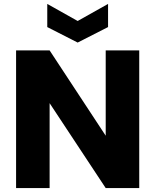

<svg xmlns="http://www.w3.org/2000/svg" viewBox="-20 -959 792 979"><path d="M233 0V-433L519 0H690V-702H519V-267L233 -702H62V0ZM221 -821 376 -742 531 -821V-939L376 -852L221 -939Z"/></svg>

Font: Poppins
Style: Bold
Weight: 700
Designer: Ninad Kale (Devanagari), Jonny Pinhorn (Latin)
Foundry: Indian Type Foundry
Version: 4.004